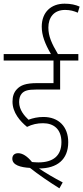

<svg xmlns="http://www.w3.org/2000/svg" viewBox="-20 -916 453 1044"><path d="M214 -246C272 -246 314 -214 314 -143C314 -69 269 -33 189 -33C177 -33 166 -34 154 -35C128 -67 102 -83 79 -83C59 -83 47 -72 47 -53C47 -18 92 -6 143 -3C190 34 244 71 303 108L321 76C275 52 229 25 192 0C290 0 351 -48 351 -143C351 -227 299 -280 216 -280C186 -280 159 -274 135 -265C113 -286 84 -318 84 -361C84 -381 89 -397 99 -408C113 -423 132 -429 175 -429H307V-587H406V-622H295C261 -679 243 -719 243 -766C243 -820 272 -862 334 -862C362 -862 382 -856 403 -847L413 -880C391 -890 365 -896 331 -896C259 -896 207 -851 207 -771C207 -724 224 -679 257 -622H0V-587H271V-464H182C119 -464 91 -452 71 -430C55 -413 48 -391 48 -363C48 -304 89 -257 127 -226C155 -240 183 -246 214 -246Z"/></svg>

Font: Noto Sans Devanagari UI Condensed ExtraLight
Style: Regular
Weight: 200
Width: 3
Designer: Jelle Bosma - Monotype Design Team
Foundry: Monotype Imaging Inc.
Version: Version 2.004